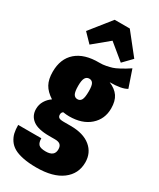

<svg xmlns="http://www.w3.org/2000/svg" viewBox="-275 -915 1012 1221"><g transform="rotate(30 231.0 -304.5)"><path d="M122.1 -619.1 60.1 -683.1 182.1 -835.9H293L414.1 -683.1L352.1 -619.1L236.8 -713.9ZM434.1 -625 477.1 -499Q440.9 -476.1 353 -476.1Q400.4 -456.1 422.6 -423.3Q444.8 -390.6 444.8 -335.9Q444.8 -257.8 388.9 -208.5Q333 -159.2 237.8 -159.2Q217.3 -159.2 192.9 -163.1Q181.2 -155.8 181.2 -140.1Q181.2 -125.5 190.2 -118.7Q199.2 -111.8 226.1 -111.8H276.9Q370.6 -111.8 422.4 -69.3Q474.1 -26.9 474.1 43.9Q474.1 127.4 407.7 177.2Q341.3 227.1 219.2 227.1Q163.1 227.1 121.3 218.5Q79.6 210 53.7 195.1Q27.8 180.2 12.2 157.2Q-3.4 134.3 -9.3 108.9Q-15.1 83.5 -15.1 49.8H154.8Q154.8 81.1 168 95Q181.2 108.9 220.2 108.9Q284.2 108.9 284.2 57.1Q284.2 34.2 272.2 23.2Q260.3 12.2 232.9 12.2H190.9Q107.9 12.2 70.1 -16.6Q32.2 -45.4 32.2 -95.2Q32.2 -127.4 48.1 -154.1Q64 -180.7 89.8 -198.2Q44.9 -227.1 25.4 -262.5Q5.9 -297.9 5.9 -353Q5.9 -448.7 65.4 -500.5Q125 -552.2 233.9 -550.8Q258.8 -550.3 283.4 -555.4Q308.1 -560.5 324.5 -565.7Q340.8 -570.8 365.7 -584.2Q390.6 -597.7 399.4 -603Q408.2 -608.4 434.1 -625ZM230 -431.2Q210.9 -431.2 200.9 -414.3Q190.9 -397.5 190.9 -356.9Q190.9 -313 200.4 -296.4Q210 -279.8 229 -279.8Q248.5 -279.8 257.8 -297.1Q267.1 -314.5 267.1 -359.9Q267.1 -400.9 257.8 -416Q248.5 -431.2 230 -431.2Z"/></g></svg>

Font: Fira Sans Compressed Heavy
Style: Regular
Weight: 900
Width: 1
Designer: Carrois Corporate & Edenspiekermann AG
Foundry: Carrois Corporate GbR & Edenspiekermann AG
Version: Version 4.203;PS 004.203;hotconv 1.0.88;makeotf.lib2.5.64775